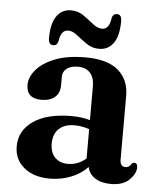

<svg xmlns="http://www.w3.org/2000/svg" viewBox="-49 -689 615 743"><g transform="rotate(5 258.0 -317.5)"><path d="M33.5 -102.5Q33.5 -163.5 86.5 -200.5Q139.5 -237.5 235.5 -237.5Q275 -237.5 307 -228V-359.5Q307 -393.5 290.2 -411.8Q273.5 -430 243 -430Q214.5 -430 199.2 -417.5Q184 -405 184 -387V-351.5Q184 -322.5 165 -306.2Q146 -290 113 -290Q54.5 -290 54.5 -343Q54.5 -373.5 79 -402.2Q103.5 -431 151.2 -449.8Q199 -468.5 269.5 -468.5Q354.5 -468.5 396.5 -432.5Q438.5 -396.5 438.5 -333.5V-86Q438.5 -59 460 -59Q474 -59 481.5 -72.5Q486.5 -78.5 492 -78.5Q505 -78.5 505 -61.5Q505 -37.5 480.5 -13.2Q456 11 409 11Q371 11 347 -4.8Q323 -20.5 318 -47Q291.5 -19 252.8 -4Q214 11 171.5 11Q109.5 11 71.5 -20.2Q33.5 -51.5 33.5 -102.5ZM167.5 -125.5Q167.5 -89.5 186.5 -70.8Q205.5 -52 236 -52Q276 -52 307 -79V-193Q294 -197.5 279.8 -200.2Q265.5 -203 249.5 -203Q211 -203 189.2 -182.5Q167.5 -162 167.5 -125.5ZM318 -506Q290.5 -506 269 -521Q247.5 -536 229 -551Q210.5 -566 193 -566Q165 -566 159 -520.5Q155 -504.5 140 -504.5Q121.5 -504.5 121.5 -531Q121.5 -587 141.8 -616Q162 -645 197.5 -645Q225 -645 246.5 -629.8Q268 -614.5 286.5 -599.5Q305 -584.5 323 -584.5Q351 -584.5 356.5 -630.5Q361 -646 375.5 -646Q394 -646 394 -620Q394 -563.5 373.8 -534.8Q353.5 -506 318 -506Z"/></g></svg>

Font: Fraunces 72pt Soft SemiBold
Style: Regular
Weight: 600
Version: Version 1.000;[b76b70a41]